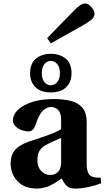

<svg xmlns="http://www.w3.org/2000/svg" viewBox="-20 -1071 601 1103"><path d="M251 -852.1 396 -1001Q423.8 -1029.8 439.5 -1040.3Q455.1 -1050.8 470.2 -1050.8Q487.8 -1050.8 505.4 -1030.5Q522.9 -1010.3 522.9 -991.2Q522.9 -973.6 505.4 -958.3Q487.8 -942.9 455.1 -924.8L272 -821.8ZM194.8 -149.9Q194.8 -111.3 216.6 -88.6Q238.3 -65.9 269 -65.9Q293.5 -65.9 311.5 -81.5Q329.6 -97.2 331.1 -133.8V-278.8Q323.7 -275.4 305.7 -267.6Q287.6 -259.8 271.2 -252.2Q254.9 -244.6 241.2 -236.8Q217.8 -223.1 206.3 -203.4Q194.8 -183.6 194.8 -149.9ZM41 -132.8Q41 -177.7 65.4 -208Q89.8 -238.3 147 -257.8Q156.2 -260.7 186.3 -270.8Q216.3 -280.8 231 -285.9Q245.6 -291 268.3 -299.6Q291 -308.1 305.9 -315.2Q320.8 -322.3 331.1 -329.1V-381.8Q331.1 -421.4 314.5 -438.7Q297.9 -456.1 272.9 -456.1Q248 -456.1 226.1 -435.1Q204.1 -414.1 185.1 -356Q171.9 -315.9 144 -315.9Q128.9 -315.9 109.1 -321.8Q89.4 -327.6 71.8 -343Q54.2 -358.4 54.2 -378.9Q54.2 -429.7 119.4 -465.8Q184.6 -502 291 -502Q327.6 -502 356.9 -497.3Q386.2 -492.7 405.5 -485.4Q424.8 -478 438.7 -466.1Q452.6 -454.1 460.2 -443.1Q467.8 -432.1 471.9 -416.5Q476.1 -400.9 477.1 -389.2Q478 -377.4 478 -361.8V-130.9Q478 -65.4 509.8 -56.2Q532.2 -48.8 558.1 -50.8L561 -18.1Q531.7 -6.3 490.2 2.9Q448.7 12.2 413.1 12.2Q380.4 12.2 363.8 -2.9Q347.2 -18.1 335 -45.9Q334 -44.9 317.4 -33.9Q300.8 -22.9 295.7 -20Q290.5 -17.1 274.9 -8.8Q259.3 -0.5 249 2.7Q238.8 5.9 222.9 9Q207 12.2 191.9 12.2Q120.1 12.2 80.6 -30Q41 -72.3 41 -132.8ZM272 -581.1Q293.9 -581.1 309.1 -599.6Q324.2 -618.2 324.2 -650.9Q324.2 -684.1 309.1 -702.6Q293.9 -721.2 272 -721.2Q249.5 -721.2 234.9 -702.6Q220.2 -684.1 220.2 -650.9Q220.2 -617.7 234.9 -599.4Q249.5 -581.1 272 -581.1ZM152.8 -650.9Q152.8 -680.2 162.8 -702.6Q172.9 -725.1 190.4 -737.5Q208 -750 228.3 -756.1Q248.5 -762.2 272 -762.2Q295.4 -762.2 315.7 -756.1Q335.9 -750 353.5 -737.5Q371.1 -725.1 381.1 -702.6Q391.1 -680.2 391.1 -650.9Q391.1 -611.3 373 -585.4Q355 -559.6 329.3 -549.8Q303.7 -540 272 -540Q240.2 -540 214.6 -549.8Q189 -559.6 170.9 -585.4Q152.8 -611.3 152.8 -650.9Z"/></svg>

Font: Linguistics Pro
Style: Bold
Weight: 700
Designer: Stefan Peev, Context Ltd
Foundry: Stefan Peev, Context Ltd
Version: Version 001.000